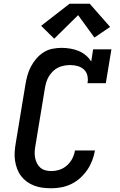

<svg xmlns="http://www.w3.org/2000/svg" viewBox="-20 -999 640 1027"><path d="M254 8Q230 8 207 5Q184 2 163 -6Q142 -14 124 -27Q106 -40 93 -57Q80 -74 72 -95Q64 -116 60.5 -139Q57 -162 58.5 -185.5Q60 -209 64 -232L116 -547Q120 -571 126.5 -595Q133 -619 145 -642Q157 -665 174 -685Q191 -705 213 -719Q235 -733 260 -738Q285 -743 309 -743Q333 -743 356.5 -739Q380 -735 400.5 -726.5Q421 -718 438.5 -703.5Q456 -689 468 -670L478 -735H576L546 -554H448Q452 -574 447.5 -594Q443 -614 429 -627Q415 -640 395.5 -645.5Q376 -651 355 -651Q340 -651 323.5 -648Q307 -645 292 -638Q277 -631 264.5 -619Q252 -607 243 -593Q234 -579 229 -563.5Q224 -548 221 -532L169 -217Q166 -201 165.5 -185Q165 -169 168 -154Q171 -139 178 -125Q185 -111 196.5 -101.5Q208 -92 223 -88Q238 -84 254 -84Q276 -84 298 -91Q320 -98 338 -114Q356 -130 366.5 -150.5Q377 -171 381 -194H488Q483 -166 473 -140Q463 -114 447 -90.5Q431 -67 409 -47Q387 -27 361 -14.5Q335 -2 308 3Q281 8 254 8ZM270 -792 200 -861 352 -979H460L569 -855L485 -798L398 -918Z"/></svg>

Font: Iosevka Etoile SmBdObl
Style: Regular
Weight: 600
Italic angle: -9°
Designer: Belleve Invis
Foundry: Belleve Invis
Version: Version 15.5.2; ttfautohint (v1.8.4)